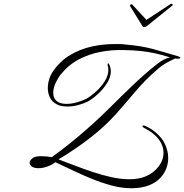

<svg xmlns="http://www.w3.org/2000/svg" viewBox="-20 -898 982 1024"><path d="M739 -760 674 -865Q674 -866 673.5 -866.5Q673 -867 673 -867Q673 -872 678 -874.5Q683 -877 685 -874L761 -792L889 -876Q891 -878 893 -878Q898 -878 900.5 -874.5Q903 -871 900 -869L772 -766Q759 -754 749 -754Q742 -754 739 -760ZM778 89Q756 98 731.5 102Q707 106 682 106Q629 106 574 91Q519 76 465.5 54Q412 32 363.5 8.5Q315 -15 275 -33Q259 -20 234.5 -10.5Q210 -1 186 -1Q161 -1 149.5 -10Q138 -19 138 -29Q138 -42 151 -52Q159 -60 172 -62.5Q185 -65 200 -65Q215 -65 230 -63.5Q245 -62 256 -60Q300 -91 352.5 -133Q405 -175 460 -224Q515 -273 565 -323Q627 -385 690.5 -445.5Q754 -506 816 -555Q837 -572 853.5 -580Q870 -588 887 -592Q839 -607 803 -614.5Q767 -622 730 -626Q693 -630 641 -631Q579 -633 517 -621.5Q455 -610 400 -581Q345 -552 304 -501Q290 -484 277 -456.5Q264 -429 264 -403Q264 -371 288 -355Q297 -349 309.5 -346.5Q322 -344 335 -344Q363 -344 393 -353Q423 -362 442 -372Q466 -386 493 -410.5Q520 -435 539 -465.5Q558 -496 558 -526Q558 -539 554 -550V-554Q554 -559 556.5 -560Q559 -561 562 -555Q571 -537 571 -518Q571 -486 550.5 -454Q530 -422 501.5 -396Q473 -370 447 -356Q425 -345 396.5 -337.5Q368 -330 340 -330Q324 -330 309 -332.5Q294 -335 282 -342Q257 -355 246 -378.5Q235 -402 235 -428Q235 -452 242.5 -476Q250 -500 263 -518Q301 -573 354 -604.5Q407 -636 467.5 -649.5Q528 -663 590 -663Q604 -663 618 -663Q632 -663 646 -661Q691 -657 725.5 -651.5Q760 -646 790.5 -638Q821 -630 854 -620Q887 -610 929 -598Q942 -594 942 -590Q942 -585 927 -585Q924 -585 920.5 -585Q917 -585 914 -586Q898 -579 872 -565Q846 -551 823 -531Q756 -474 700.5 -408Q645 -342 595 -286Q537 -222 460.5 -162.5Q384 -103 292 -48Q330 -34 376.5 -16Q423 2 474 19Q525 36 575 47Q625 58 671 58Q719 58 756 43Q799 25 825.5 -9.5Q852 -44 852 -84Q852 -108 840.5 -132Q829 -156 805 -178Q790 -192 774 -201.5Q758 -211 745 -218Q739 -223 739 -224Q739 -227 742.5 -228Q746 -229 747 -229Q779 -218 810 -192Q845 -163 861 -127Q877 -91 877 -55Q877 -9 851.5 30Q826 69 778 89Z"/></svg>

Font: MonteCarlo
Style: Regular
Weight: 400
Designer: Robert E. Leuschke
Foundry: Robert E. Leuschke
Version: Version 1.010; ttfautohint (v1.8.3)